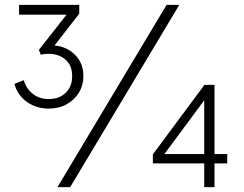

<svg xmlns="http://www.w3.org/2000/svg" viewBox="-20 -765 996 785"><path d="M179 -321Q221 -321 253 -339Q285 -357 303 -387Q321 -417 321 -454Q321 -507 286.5 -541Q252 -575 203 -579L304 -709V-745H58V-705H252L139 -561L147 -541Q153 -543 162 -544Q171 -545 179 -545Q220 -545 247.5 -521.5Q275 -498 275 -454Q275 -411 248.5 -385.5Q222 -360 179 -360Q142 -360 115 -380.5Q88 -401 77 -437L39 -422Q52 -375 90.5 -348Q129 -321 179 -321ZM215 0H267L713 -745H661ZM815 0H857V-97H909V-135H857V-418H816L605 -134V-97H815ZM815 -135H652L815 -355Z"/></svg>

Font: Plus Jakarta Sans ExtraLight
Style: Regular
Weight: 200
Designer: Gumpita Rahayu
Foundry: Tokotype
Version: Version 2.004; ttfautohint (v1.8.3)